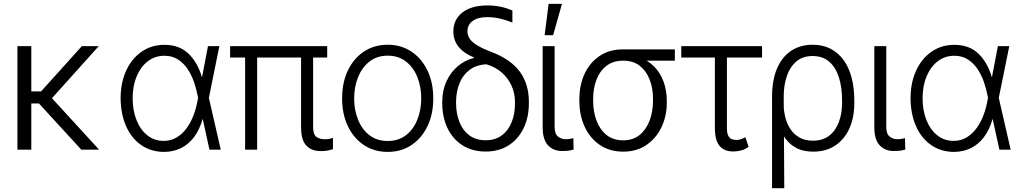

<svg xmlns="http://www.w3.org/2000/svg" viewBox="-20 -789 5386 1012"><path d="M145 -545.9V0H71.8V-545.9ZM500.5 -545.9 229 -243.7H118.2L107.9 -307.1H196.3L411.6 -545.9ZM408.7 0 181.2 -248 231.4 -295.9 502.4 0Z M842.8 11.7Q773.9 10.7 722.9 -25.4Q671.9 -61.5 644 -125.2Q616.2 -189 615.7 -272Q616.2 -354.5 645.5 -417.7Q674.8 -481 726.8 -516.8Q778.8 -552.7 846.2 -552.7Q925.8 -552.7 974.1 -505.6Q1022.5 -458.5 1044.9 -380.4H1068.8L1080.6 -274.4L1143.6 0H1084L1022 -283.7Q1015.1 -320.3 1002.2 -357.4Q989.3 -394.5 968.5 -425.5Q947.8 -456.5 917.7 -475.8Q887.7 -495.1 846.2 -495.1Q797.4 -495.1 759.8 -466.6Q722.2 -438 700.7 -387.5Q679.2 -336.9 679.2 -271.5Q679.2 -206.5 699.7 -155.5Q720.2 -104.5 757.1 -75.4Q793.9 -46.4 842.8 -46.4Q881.3 -46.4 911.1 -64.5Q940.9 -82.5 963.4 -113Q985.8 -143.6 1000.2 -181.9Q1014.6 -220.2 1021.5 -260.3L1076.2 -545.9H1136.2L1080.6 -271.5L1069.3 -162.6H1048.3Q1031.7 -104.5 1002.4 -65.9Q973.1 -27.3 932.9 -7.8Q892.6 11.7 842.8 11.7Z M1704.6 -545.9V-485.8H1192.9V-545.9ZM1335.4 -545.9V0H1272V-545.9ZM1566.9 -545.9H1630.4V-122.1Q1629.9 -80.6 1647.5 -67.6Q1665 -54.7 1690.9 -55.2Q1702.1 -54.7 1714.1 -56.9Q1726.1 -59.1 1734.9 -62V-2.4Q1723.1 1 1707.5 4.4Q1691.9 7.8 1670.9 7.3Q1623 7.8 1595 -21.2Q1566.9 -50.3 1566.9 -119.6Z M2023.4 11.7Q1952.6 11.7 1898.4 -24.2Q1844.2 -60.1 1813.7 -123.8Q1783.2 -187.5 1783.2 -270Q1783.2 -354 1813.7 -417.7Q1844.2 -481.4 1898.4 -517.3Q1952.6 -553.2 2023.4 -553.2Q2094.2 -553.2 2148.2 -517.3Q2202.1 -481.4 2232.9 -417.7Q2263.7 -354 2263.7 -270Q2263.7 -187.5 2233.2 -123.8Q2202.6 -60.1 2148.4 -24.2Q2094.2 11.7 2023.4 11.7ZM2023.4 -45.9Q2080.6 -45.9 2119.9 -76.4Q2159.2 -106.9 2179.7 -158.2Q2200.2 -209.5 2200.2 -270Q2200.2 -331.5 2179.7 -382.8Q2159.2 -434.1 2119.6 -464.8Q2080.1 -495.6 2023.4 -495.6Q1966.8 -495.6 1927.5 -464.6Q1888.2 -433.6 1867.4 -382.6Q1846.7 -331.5 1846.7 -270Q1846.7 -209.5 1867.2 -158.2Q1887.7 -106.9 1927.2 -76.4Q1966.8 -45.9 2023.4 -45.9Z M2369.6 -623.5Q2369.6 -686 2417.2 -723.1Q2464.8 -760.3 2548.8 -760.3Q2585.9 -760.3 2617.7 -753.7Q2649.4 -747.1 2680.7 -733.9V-669.9Q2655.8 -680.7 2620.6 -689.7Q2585.4 -698.7 2549.3 -698.7Q2498.5 -698.7 2471.2 -678.5Q2443.8 -658.2 2443.8 -623.5Q2443.8 -605.5 2453.9 -587.9Q2463.9 -570.3 2490.5 -553Q2517.1 -535.6 2566.4 -516.6Q2670.9 -477.5 2719.2 -412.1Q2767.6 -346.7 2767.6 -252.4V-245.1Q2767.6 -171.4 2740 -113.8Q2712.4 -56.2 2661.4 -23.2Q2610.4 9.8 2540 9.8Q2468.8 9.8 2417.2 -23.4Q2365.7 -56.6 2338.4 -114.3Q2311 -171.9 2311 -245.1V-252.4Q2311 -311.5 2332.8 -359.4Q2354.5 -407.2 2392.6 -439.7Q2430.7 -472.2 2479 -483.9V-485.8Q2425.8 -507.3 2397.7 -541.7Q2369.6 -576.2 2369.6 -623.5ZM2383.8 -252.4V-245.1Q2384.3 -189.5 2401.9 -145.3Q2419.4 -101.1 2454.1 -75.4Q2488.8 -49.8 2540 -49.8Q2590.8 -49.8 2625.2 -75.7Q2659.7 -101.6 2677.2 -145.8Q2694.8 -189.9 2694.3 -245.1V-252.4Q2694.3 -296.4 2676.8 -336.2Q2659.2 -376 2625.7 -405.8Q2592.3 -435.5 2543.9 -450.2Q2490.2 -447.3 2454.8 -420.4Q2419.4 -393.6 2401.9 -349.9Q2384.3 -306.2 2383.8 -252.4Z M2840.3 -545.9H2903.3V-118.2Q2903.8 -82.5 2921.6 -68.8Q2939.5 -55.2 2961.4 -55.2Q2974.6 -55.2 2986.3 -57.4Q2998 -59.6 3002 -61L3003.4 -0.5Q2995.6 2 2980.5 4.6Q2965.3 7.3 2941.9 6.8Q2897.9 7.3 2869.1 -22.5Q2840.3 -52.2 2840.3 -118.2ZM2850.6 -603.5 2871.6 -768.6H2941.9L2895.5 -603.5Z M3033.7 -258.3V-266.1Q3033.7 -340.8 3061.5 -400.4Q3089.4 -460 3140.9 -494.4Q3192.4 -528.8 3263.2 -528.8Q3277.8 -527.3 3289.6 -520.3Q3301.3 -513.2 3315.4 -504.2Q3329.6 -495.1 3350.1 -486.8Q3396.5 -470.7 3428.7 -437.5Q3460.9 -404.3 3477.8 -357.9Q3494.6 -311.5 3494.6 -255.4V-247.6Q3494.6 -177.7 3466.8 -119.1Q3439 -60.5 3387.5 -25.1Q3335.9 10.3 3264.6 10.3Q3193.8 10.3 3141.8 -24.9Q3089.8 -60.1 3061.8 -120.8Q3033.7 -181.6 3033.7 -258.3ZM3106.4 -266.1V-258.3Q3106.4 -200.2 3124.3 -152.8Q3142.1 -105.5 3177.2 -77.4Q3212.4 -49.3 3264.6 -49.3Q3316.4 -49.3 3351.3 -77.6Q3386.2 -106 3404.1 -153.6Q3421.9 -201.2 3421.9 -260.3V-268.1Q3421.9 -323.7 3404.3 -369.4Q3386.7 -415 3352.1 -442.1Q3317.4 -469.2 3264.2 -469.2Q3211.9 -469.2 3176.5 -441.9Q3141.1 -414.6 3123.8 -368.7Q3106.4 -322.8 3106.4 -266.1ZM3537.1 -528.8V-469.2H3263.2V-528.8Z M3996.6 -545.9V-485.8H3570.8V-545.9ZM3748 -545.9H3811.5V-115.2Q3811.5 -85.9 3819.1 -72.5Q3826.7 -59.1 3838.1 -55.2Q3849.6 -51.3 3862.3 -51.3Q3875 -51.3 3887.5 -55.9Q3899.9 -60.5 3908.7 -65.9L3925.8 -15.1Q3904.3 0 3884.3 4.6Q3864.3 9.3 3844.2 9.3Q3797.4 9.3 3772.7 -20Q3748 -49.3 3748 -115.2Z M4049.3 203.1V-276.9Q4049.3 -367.2 4075.9 -428.7Q4102.5 -490.2 4150.6 -521.7Q4198.7 -553.2 4263.2 -553.2Q4315.9 -553.2 4356.9 -532.5Q4397.9 -511.7 4426 -473.1Q4454.1 -434.6 4468.5 -380.4Q4482.9 -326.2 4482.9 -259.3V-247.6Q4483.4 -171.9 4457.8 -113.8Q4432.1 -55.7 4383.5 -22.7Q4335 10.3 4266.1 10.3Q4210.9 10.3 4172.4 -11.7Q4133.8 -33.7 4108.6 -75.2Q4083.5 -116.7 4069.3 -174.3L4110.8 -225.1Q4112.8 -193.4 4121.8 -161.6Q4130.9 -129.9 4149.2 -104.2Q4167.5 -78.6 4195.8 -63Q4224.1 -47.4 4264.2 -47.4Q4316.9 -47.4 4350.8 -74Q4384.8 -100.6 4401.6 -146Q4418.5 -191.4 4418.5 -247.6V-259.3Q4418.5 -328.6 4401.6 -381.3Q4384.8 -434.1 4350.6 -463.9Q4316.4 -493.7 4263.2 -493.7Q4210 -493.7 4176 -463.9Q4142.1 -434.1 4126.2 -384.8Q4110.4 -335.4 4110.8 -277.3L4113.8 203.1Z M4588.4 -545.9H4651.4V-118.2Q4651.9 -82.5 4669.7 -68.8Q4687.5 -55.2 4709.5 -55.2Q4722.7 -55.2 4734.4 -57.4Q4746.1 -59.6 4750 -61L4751.5 -0.5Q4743.7 2 4728.5 4.6Q4713.4 7.3 4689.9 6.8Q4646 7.3 4617.2 -22.5Q4588.4 -52.2 4588.4 -118.2Z M5006.3 11.7Q4937.5 10.7 4886.5 -25.4Q4835.4 -61.5 4807.6 -125.2Q4779.8 -189 4779.3 -272Q4779.8 -354.5 4809.1 -417.7Q4838.4 -481 4890.4 -516.8Q4942.4 -552.7 5009.8 -552.7Q5089.4 -552.7 5137.7 -505.6Q5186 -458.5 5208.5 -380.4H5232.4L5244.1 -274.4L5307.1 0H5247.6L5185.5 -283.7Q5178.7 -320.3 5165.8 -357.4Q5152.8 -394.5 5132.1 -425.5Q5111.3 -456.5 5081.3 -475.8Q5051.3 -495.1 5009.8 -495.1Q4960.9 -495.1 4923.3 -466.6Q4885.7 -438 4864.3 -387.5Q4842.8 -336.9 4842.8 -271.5Q4842.8 -206.5 4863.3 -155.5Q4883.8 -104.5 4920.7 -75.4Q4957.5 -46.4 5006.3 -46.4Q5044.9 -46.4 5074.7 -64.5Q5104.5 -82.5 5127 -113Q5149.4 -143.6 5163.8 -181.9Q5178.2 -220.2 5185.1 -260.3L5239.7 -545.9H5299.8L5244.1 -271.5L5232.9 -162.6H5211.9Q5195.3 -104.5 5166 -65.9Q5136.7 -27.3 5096.4 -7.8Q5056.2 11.7 5006.3 11.7Z"/></svg>

Font: Inter Tight Light
Style: Regular
Weight: 300
Designer: Rasmus Andersson
Foundry: rsms
Version: Version 3.004